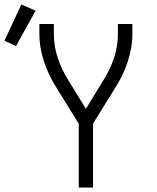

<svg xmlns="http://www.w3.org/2000/svg" viewBox="-86 -843 706 863"><path d="M268 0V-287L167 -450Q150 -477 136 -506Q122 -535 112 -565.5Q102 -596 96.5 -627.5Q91 -659 91 -691V-735H156V-691Q156 -635 174 -581.5Q192 -528 222 -481L300 -354L378 -481Q408 -528 426 -581.5Q444 -635 444 -691V-735H509V-691Q509 -659 503.5 -627.5Q498 -596 488 -565.5Q478 -535 464 -506Q450 -477 433 -450L332 -287V0ZM-14 -636 -66 -660 10 -823 74 -795Z"/></svg>

Font: Iosevka Curly Light Extended
Style: Regular
Weight: 300
Width: 7
Monospace: yes
Designer: Belleve Invis
Foundry: Belleve Invis
Version: Version 11.1.0; ttfautohint (v1.8.3)